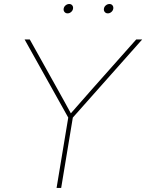

<svg xmlns="http://www.w3.org/2000/svg" viewBox="-20 -921 717 941"><path d="M257.3 0 314.5 -344.7 100.6 -727.5H126L261.7 -484.4Q279.3 -453.1 296.4 -421.9Q313.5 -390.6 330.6 -359.4H321.8Q349.1 -390.6 376.7 -421.9Q404.3 -453.1 431.6 -484.4L647.5 -727.5H676.8L336.9 -344.7L279.8 0ZM508.3 -855.5Q499 -855.5 493.4 -862.3Q487.8 -869.1 489.3 -878.4Q490.7 -888.2 498.8 -894.8Q506.8 -901.4 516.6 -901.4Q525.9 -901.4 531.2 -894.8Q536.6 -888.2 535.2 -878.4Q533.7 -869.1 525.9 -862.3Q518.1 -855.5 508.3 -855.5ZM311 -855.5Q301.8 -855.5 296.1 -862.3Q290.5 -869.1 292 -878.4Q293.5 -888.2 301.5 -894.8Q309.6 -901.4 319.3 -901.4Q328.6 -901.4 334 -894.8Q339.4 -888.2 337.9 -878.4Q336.4 -869.1 328.6 -862.3Q320.8 -855.5 311 -855.5Z"/></svg>

Font: Inter 20pt Thin
Style: Italic
Weight: 250
Italic angle: -9.3988°
Version: Version 4.001;git-66647c0bb